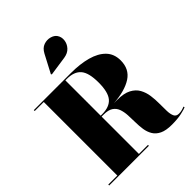

<svg xmlns="http://www.w3.org/2000/svg" viewBox="-281 -1186 1351 1351"><g transform="rotate(-45 395.0 -510.5)"><path d="M426.5 -859 282.5 -838 278.5 -844 349 -978Q368.5 -1015 399.2 -1025.5Q430 -1036 459 -1028Q488 -1020 501.5 -1000.5Q518 -976.5 514.5 -945.5Q511 -914.5 488.8 -889.8Q466.5 -865 426.5 -859ZM15 -9H105V-741H15V-750H385Q475.5 -750 545.5 -730.8Q615.5 -711.5 655.2 -670.8Q695 -630 695 -565Q695 -479 629.8 -436.5Q564.5 -394 449.5 -386H480Q547 -386 585.8 -365.5Q624.5 -345 643 -311.5Q661.5 -278 667 -238Q672.5 -198 672.2 -157.8Q672 -117.5 673 -84Q674 -50.5 683.8 -30.2Q693.5 -10 720 -10Q735.5 -10 750.8 -14Q766 -18 776.5 -23L780 -15Q768 -8 727.5 1Q687 10 630 10Q571.5 10 537.5 -6.5Q503.5 -23 487 -50.8Q470.5 -78.5 465.2 -113.2Q460 -148 459.8 -185Q459.5 -222 457.5 -256.8Q455.5 -291.5 445.5 -319.5Q435.5 -347.5 410.8 -364Q386 -380.5 340 -380.5H320V-9H410V0H15ZM335 -741H320V-389.5H335Q407 -389.5 441 -429Q475 -468.5 475 -565Q475 -662 441 -701.5Q407 -741 335 -741Z"/></g></svg>

Font: Bodoni* 24pt Fatface
Style: Regular
Weight: 900
Version: Version 2.3